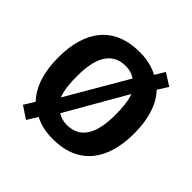

<svg xmlns="http://www.w3.org/2000/svg" viewBox="-199 -927 1146 1146"><g transform="rotate(45 373.5 -354.5)"><path d="M694 -358C694 -476 665 -573 604 -637L645 -702L568 -751L530 -689C487 -712 435 -725 374 -725C153 -725 52 -580 52 -359C52 -239 81 -141 144 -76L103 -9L180 42L221 -24C263 -2 314 10 373 10C594 10 694 -137 694 -358ZM210 -358C210 -513 257 -607 374 -607C405 -607 433 -598 455 -583L232 -200C216 -241 210 -294 210 -358ZM536 -358C536 -203 490 -109 373 -109C343 -109 316 -117 296 -131L515 -512C530 -473 536 -420 536 -358Z"/></g></svg>

Font: Noto Sans Display
Style: Bold
Weight: 700
Designer: Monotype Design Team
Foundry: Monotype Imaging Inc.
Version: Version 1.900